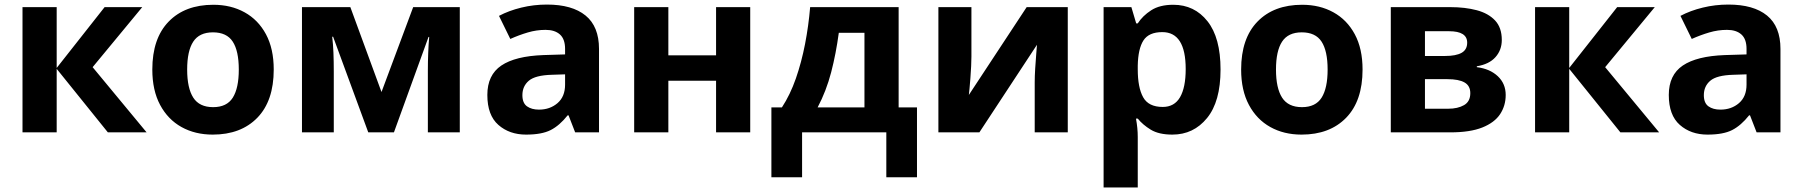

<svg xmlns="http://www.w3.org/2000/svg" viewBox="-20 -577 7857 837"><path d="M436 -545.9H600.1L383.8 -284.2L619.1 0H450.2L227.1 -276.9V0H78.1V-545.9H227.1V-280.8Z M1173.3 -273.9Q1173.3 -137.2 1101.8 -63.7Q1030.3 9.8 907.2 9.8Q830.6 9.8 771.2 -23.2Q711.9 -56.2 678 -119.6Q644 -183.1 644 -273.9Q644 -409.7 715.3 -482.9Q786.6 -556.2 910.2 -556.2Q986.8 -556.2 1046.1 -523.4Q1105.5 -490.7 1139.4 -427.7Q1173.3 -364.7 1173.3 -273.9ZM795.9 -273.9Q795.9 -192.9 822.5 -151.4Q849.1 -109.9 909.2 -109.9Q968.8 -109.9 994.9 -151.4Q1021 -192.9 1021 -273.9Q1021 -355 994.6 -395.5Q968.3 -436 908.2 -436Q849.1 -436 822.5 -395.5Q795.9 -355 795.9 -273.9Z M1984.4 -545.9V0H1845.2V-268.1Q1845.2 -307.6 1846.7 -345.7Q1848.1 -383.8 1851.1 -416H1848.1L1697.3 0H1585.4L1432.1 -417H1428.2Q1432.1 -384.3 1433.6 -346.7Q1435.1 -309.1 1435.1 -264.2V0H1296.4V-545.9H1507.3L1643.1 -175.8L1781.2 -545.9Z M2364.3 -557.1Q2474.1 -557.1 2532.7 -509.3Q2591.3 -461.4 2591.3 -363.8V0H2487.3L2458.5 -74.2H2454.6Q2419.4 -29.8 2380.6 -10Q2341.8 9.8 2273.4 9.8Q2200.7 9.8 2152.6 -32.5Q2104.5 -74.7 2104.5 -163.1Q2104.5 -250 2165.5 -291.3Q2226.6 -332.5 2348.6 -336.9L2443.4 -339.8V-363.8Q2443.4 -406.7 2420.9 -426.8Q2398.4 -446.8 2358.4 -446.8Q2318.8 -446.8 2280.8 -435.5Q2242.7 -424.3 2204.6 -407.2L2155.3 -507.8Q2198.7 -530.8 2252.7 -543.9Q2306.6 -557.1 2364.3 -557.1ZM2443.4 -252.9 2385.7 -251Q2313.5 -249 2285.4 -225.1Q2257.3 -201.2 2257.3 -162.1Q2257.3 -127.9 2277.3 -113.5Q2297.4 -99.1 2329.6 -99.1Q2377.4 -99.1 2410.4 -127.4Q2443.4 -155.8 2443.4 -208Z M2893.6 -545.9V-335.9H3101.6V-545.9H3250.5V0H3101.6V-225.1H2893.6V0H2744.6V-545.9Z M3897.5 -545.9V-108.9H3977.5V195.8H3843.8V0H3476.6V195.8H3342.8V-108.9H3388.7Q3424.8 -164.1 3449.5 -234.9Q3474.1 -305.7 3489.5 -385Q3504.9 -464.4 3511.7 -545.9ZM3748.5 -434.1H3636.7Q3624.5 -343.3 3603.3 -261.7Q3582 -180.2 3544.4 -108.9H3748.5Z M4214.8 -545.9V-330.1Q4214.8 -313.5 4213.6 -288.3Q4212.4 -263.2 4210.4 -237.3Q4208.5 -211.4 4206.5 -190.9Q4204.6 -170.4 4203.6 -163.1L4455.6 -545.9H4634.8V0H4490.7V-217.8Q4490.7 -244.6 4492.7 -277.1Q4494.6 -309.6 4497.1 -338.4Q4499.5 -367.2 4500.5 -381.8L4249.5 0H4070.8V-545.9Z M5094.7 -556.2Q5187 -556.2 5243.9 -484.4Q5300.8 -412.6 5300.8 -273.9Q5300.8 -134.3 5241.9 -62.3Q5183.1 9.8 5090.8 9.8Q5031.7 9.8 4996.6 -11.7Q4961.4 -33.2 4939.9 -60.1H4932.1Q4939.9 -18.6 4939.9 20V240.2H4791V-545.9H4912.1L4933.1 -475.1H4939.9Q4961.4 -508.3 4998.5 -532.2Q5035.6 -556.2 5094.7 -556.2ZM5046.9 -437Q4988.3 -437 4964.8 -400.9Q4941.4 -364.7 4939.9 -291V-274.9Q4939.9 -195.3 4963.4 -153.1Q4986.8 -110.8 5048.8 -110.8Q5099.6 -110.8 5124.3 -153.3Q5148.9 -195.8 5148.9 -275.9Q5148.9 -437 5046.9 -437Z M5919.9 -273.9Q5919.9 -137.2 5848.4 -63.7Q5776.9 9.8 5653.8 9.8Q5577.1 9.8 5517.8 -23.2Q5458.5 -56.2 5424.6 -119.6Q5390.6 -183.1 5390.6 -273.9Q5390.6 -409.7 5461.9 -482.9Q5533.2 -556.2 5656.7 -556.2Q5733.4 -556.2 5792.7 -523.4Q5852.1 -490.7 5886 -427.7Q5919.9 -364.7 5919.9 -273.9ZM5542.5 -273.9Q5542.5 -192.9 5569.1 -151.4Q5595.7 -109.9 5655.8 -109.9Q5715.3 -109.9 5741.5 -151.4Q5767.6 -192.9 5767.6 -273.9Q5767.6 -355 5741.2 -395.5Q5714.8 -436 5654.8 -436Q5595.7 -436 5569.1 -395.5Q5542.5 -355 5542.5 -273.9Z M6526.9 -402.8Q6526.9 -358.9 6499.3 -327.9Q6471.7 -296.9 6418 -288.1V-284.2Q6474.6 -277.3 6509.3 -244.9Q6543.9 -212.4 6543.9 -163.1Q6543.9 -116.2 6519.5 -79.3Q6495.1 -42.5 6441.9 -21.2Q6388.7 0 6302.7 0H6043V-545.9H6302.7Q6366.7 -545.9 6417.5 -532.5Q6468.3 -519 6497.6 -487.8Q6526.9 -456.5 6526.9 -402.8ZM6376 -391.1Q6376 -440.9 6296.9 -440.9H6191.9V-333H6279.8Q6327.1 -333 6351.6 -346.7Q6376 -360.4 6376 -391.1ZM6389.6 -170.9Q6389.6 -203.1 6364.5 -217.5Q6339.4 -231.9 6290 -231.9H6191.9V-103H6293Q6335 -103 6362.3 -118.7Q6389.6 -134.3 6389.6 -170.9Z M7029.8 -545.9H7193.8L6977.5 -284.2L7212.9 0H7043.9L6820.8 -276.9V0H6671.9V-545.9H6820.8V-280.8Z M7514.6 -557.1Q7624.5 -557.1 7683.1 -509.3Q7741.7 -461.4 7741.7 -363.8V0H7637.7L7608.9 -74.2H7605Q7569.8 -29.8 7531 -10Q7492.2 9.8 7423.8 9.8Q7351.1 9.8 7303 -32.5Q7254.9 -74.7 7254.9 -163.1Q7254.9 -250 7315.9 -291.3Q7377 -332.5 7499 -336.9L7593.8 -339.8V-363.8Q7593.8 -406.7 7571.3 -426.8Q7548.8 -446.8 7508.8 -446.8Q7469.2 -446.8 7431.2 -435.5Q7393.1 -424.3 7355 -407.2L7305.7 -507.8Q7349.1 -530.8 7403.1 -543.9Q7457 -557.1 7514.6 -557.1ZM7593.8 -252.9 7536.1 -251Q7463.9 -249 7435.8 -225.1Q7407.7 -201.2 7407.7 -162.1Q7407.7 -127.9 7427.7 -113.5Q7447.8 -99.1 7480 -99.1Q7527.8 -99.1 7560.8 -127.4Q7593.8 -155.8 7593.8 -208Z"/></svg>

Font: Open Sans
Style: Bold
Weight: 700
Designer: Monotype Design Team
Foundry: Monotype Imaging Inc.
Version: Version 3.000; ttfautohint (v1.8.4)